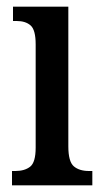

<svg xmlns="http://www.w3.org/2000/svg" viewBox="-20 -556 308 576"><path d="M16 0V-43H26Q54 -43 70.5 -56Q87 -69 87 -113V-423Q87 -466 72 -479.5Q57 -493 30 -493H19V-536H185V-117Q185 -71 201.5 -57Q218 -43 247 -43H257V0Z"/></svg>

Font: Noto Serif Hebrew ExtraCondensed Medium
Style: Regular
Weight: 500
Width: 2
Designer: Monotype Design Team
Foundry: Monotype Imaging Inc.
Version: Version 2.004; ttfautohint (v1.8.4.7-5d5b)